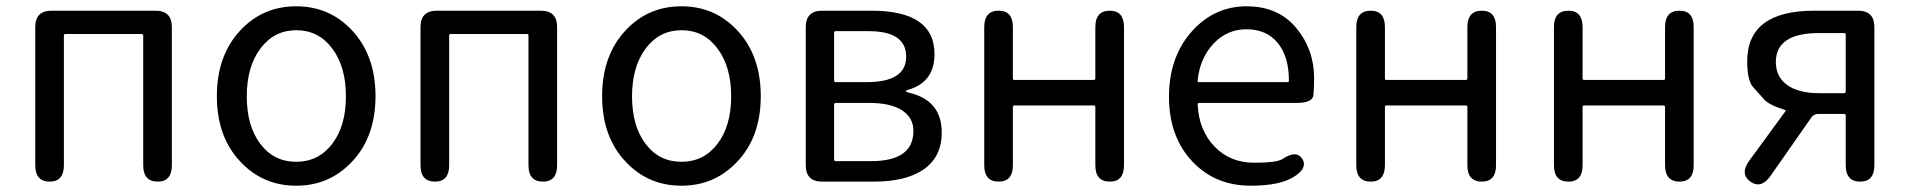

<svg xmlns="http://www.w3.org/2000/svg" viewBox="-20 -577 6067 610"><path d="M138 0Q92 0 92 -52V-491Q92 -543 144 -543H474Q526 -543 526 -491V-52Q526 0 481 0Q435 0 435 -52V-464Q435 -469 430 -469H188Q183 -469 183 -464V-52Q183 0 138 0Z M745 -62Q669 -141 669 -271.5Q669 -402 745 -482Q816 -557 921 -557Q1026 -557 1097 -482Q1173 -402 1173 -271.5Q1173 -141 1097 -62Q1026 13 921 13Q816 13 745 -62ZM807 -120Q850 -63 921 -63Q992 -63 1035.5 -120Q1079 -177 1079 -271Q1079 -365 1035.5 -423Q992 -481 921.5 -481Q851 -481 807.5 -423Q764 -365 764 -271Q764 -177 807 -120Z M1362 0Q1316 0 1316 -52V-491Q1316 -543 1368 -543H1698Q1750 -543 1750 -491V-52Q1750 0 1705 0Q1659 0 1659 -52V-464Q1659 -469 1654 -469H1412Q1407 -469 1407 -464V-52Q1407 0 1362 0Z M1969 -62Q1893 -141 1893 -271.5Q1893 -402 1969 -482Q2040 -557 2145 -557Q2250 -557 2321 -482Q2397 -402 2397 -271.5Q2397 -141 2321 -62Q2250 13 2145 13Q2040 13 1969 -62ZM2031 -120Q2074 -63 2145 -63Q2216 -63 2259.5 -120Q2303 -177 2303 -271Q2303 -365 2259.5 -423Q2216 -481 2145.5 -481Q2075 -481 2031.5 -423Q1988 -365 1988 -271Q1988 -177 2031 -120Z M2592 0Q2540 0 2540 -52V-491Q2540 -543 2592 -543H2749Q2949 -543 2949 -405Q2949 -316 2866 -292Q2858 -290 2858 -287.5Q2858 -285 2866 -283Q2972 -259 2972 -156Q2972 -77 2912 -37Q2856 0 2757 0ZM2630 -70Q2630 -65 2635 -65H2747Q2882 -65 2882 -161Q2882 -203 2846 -226.5Q2810 -250 2741 -250H2635Q2630 -250 2630 -245ZM2630 -321Q2630 -316 2635 -316H2733Q2859 -316 2859 -397Q2859 -478 2740 -478H2635Q2630 -478 2630 -473Z M3153 0Q3107 0 3107 -52V-491Q3107 -543 3153 -543Q3198 -543 3198 -491V-328Q3198 -323 3203 -323H3455Q3460 -323 3460 -328V-491Q3460 -543 3506 -543Q3551 -543 3551 -491V-52Q3551 0 3506 0Q3460 0 3460 -52V-237Q3460 -242 3455 -242H3203Q3198 -242 3198 -237V-52Q3198 0 3153 0Z M3954 13Q3842 13 3770 -62Q3694 -141 3694 -269.5Q3694 -398 3769 -480Q3840 -557 3940.5 -557Q4041 -557 4098 -488.5Q4155 -420 4155 -329Q4155 -302 4153 -276Q4151 -250 4100 -250H3790Q3785 -250 3785 -245Q3789 -163 3838.5 -111.5Q3888 -60 3965 -60Q4037 -60 4055 -72Q4098 -101 4117 -73Q4136 -44 4092 -16Q4047 13 3954 13ZM3785 -321Q3784 -316 3789 -316H4070Q4075 -316 4075 -321Q4075 -397 4039.5 -440.5Q4004 -484 3940 -484Q3880 -484 3837 -440Q3792 -393 3785 -321Z M4335 0Q4289 0 4289 -52V-491Q4289 -543 4335 -543Q4380 -543 4380 -491V-328Q4380 -323 4385 -323H4637Q4642 -323 4642 -328V-491Q4642 -543 4688 -543Q4733 -543 4733 -491V-52Q4733 0 4688 0Q4642 0 4642 -52V-237Q4642 -242 4637 -242H4385Q4380 -242 4380 -237V-52Q4380 0 4335 0Z M4963 0Q4917 0 4917 -52V-491Q4917 -543 4963 -543Q5008 -543 5008 -491V-328Q5008 -323 5013 -323H5265Q5270 -323 5270 -328V-491Q5270 -543 5316 -543Q5361 -543 5361 -491V-52Q5361 0 5316 0Q5270 0 5270 -52V-237Q5270 -242 5265 -242H5013Q5008 -242 5008 -237V-52Q5008 0 4963 0Z M5541 0Q5507 -25 5538 -67L5652 -223Q5655 -227 5650 -228Q5599 -244 5584 -262Q5567 -281 5550 -300Q5531 -321 5531 -382Q5531 -543 5744 -543H5883Q5935 -543 5935 -491V-52Q5935 0 5890 0Q5844 0 5844 -52V-210Q5844 -215 5839 -215H5756Q5743 -215 5735 -204L5605 -18Q5575 24 5541 0ZM5759 -281H5839Q5844 -281 5844 -286V-467Q5844 -472 5839 -472H5759Q5622 -472 5622 -380Q5622 -333 5658 -307Q5694 -281 5759 -281Z"/></svg>

Font: Resource Han Rounded JP
Style: Regular
Weight: 400
Designer: Cyano Hao (round all glyphs); Ryoko NISHIZUKA 西塚涼子 (kana, bopomofo & ideographs); Paul D. Hunt (Latin, Greek & Cyrillic)
Foundry: Cyano Hao
Version: 0.990